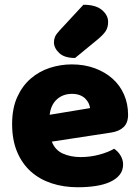

<svg xmlns="http://www.w3.org/2000/svg" viewBox="-20 -772 589 808"><path d="M198 -176Q212 -140 245 -125.5Q278 -111 319 -111Q361 -111 399 -121.5Q437 -132 460 -146Q476 -136 487 -118Q498 -100 498 -80Q498 -55 484 -37Q470 -19 444.5 -7Q419 5 384 10.5Q349 16 307 16Q248 16 197.5 -0.5Q147 -17 110 -50Q73 -83 52 -133Q31 -183 31 -250Q31 -316 52.5 -363.5Q74 -411 109.5 -441.5Q145 -472 190 -486.5Q235 -501 282 -501Q335 -501 378.5 -485Q422 -469 453.5 -441Q485 -413 502 -374Q519 -335 519 -289Q519 -255 500 -237Q481 -219 447 -214ZM283 -377Q245 -377 219.5 -354Q194 -331 189 -289L359 -317Q358 -327 353 -337.5Q348 -348 339 -357Q330 -366 316 -371.5Q302 -377 283 -377ZM331 -752Q383 -752 409 -730Q435 -708 435 -680Q435 -657 425 -641.5Q415 -626 391 -606L296 -528Q251 -528 229 -549Q207 -570 207 -594Q207 -606 211.5 -617Q216 -628 230 -643Z"/></svg>

Font: Baloo Da 2 ExtraBold
Style: Regular
Weight: 800
Designer: Noopur Datye, Sulekha Rajkumar and Ek Type
Foundry: Ek Type
Version: Version 1.640;hotconv 1.0.111;makeotfexe 2.5.65597; ttfautoh